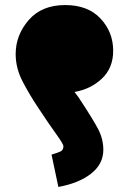

<svg xmlns="http://www.w3.org/2000/svg" viewBox="-20 -713 519 760"><path d="M428 -512Q428 -444 383.5 -402Q339 -360 275 -349L290 -329Q347 -243 368 -203Q389 -163 389 -120Q389 -64 341 -26Q293 12 211 27L184 -101Q208 -108 219.5 -113.5Q231 -119 231 -134Q231 -143 203 -181.5Q175 -220 129 -290Q100 -333 71 -387.5Q42 -442 42 -499Q42 -574 93.5 -633.5Q145 -693 238 -693Q328 -693 378 -639.5Q428 -586 428 -512Z"/></svg>

Font: Palanquin Dark SemiBold
Style: Regular
Weight: 600
Designer: Pria Ravichandran
Version: Version 1.001